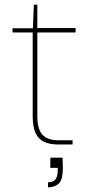

<svg xmlns="http://www.w3.org/2000/svg" viewBox="-20 -623 381 828"><path d="M231 0Q195 0 170.5 -11Q146 -22 133.5 -49Q121 -76 121 -122V-483H34V-501H122L126 -603H141V-502H306V-483H141V-122Q141 -67 162.5 -42.5Q184 -18 234 -18H293V0ZM187 185V163Q211 163 220 149.5Q229 136 229 113V101H197V57H250Q250 68 250.5 79.5Q251 91 251 100Q251 154 232.5 169.5Q214 185 187 185Z"/></svg>

Font: DM Sans 17pt Thin
Style: Regular
Weight: 250
Version: Version 4.004;gftools[0.9.30]